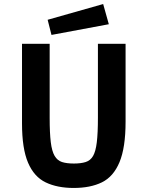

<svg xmlns="http://www.w3.org/2000/svg" viewBox="-20 -918 731 951"><path d="M345 13Q264 13 206.5 -14.5Q149 -42 119 -112Q89 -182 89 -307V-701H226V-335Q226 -259 231.5 -214Q237 -169 250.5 -146Q264 -123 287 -115.5Q310 -108 346 -108Q381 -108 404.5 -115.5Q428 -123 441 -145.5Q454 -168 459.5 -213.5Q465 -259 465 -335V-701H602V-315Q602 -187 572 -115Q542 -43 485 -15Q428 13 345 13ZM235 -745 216 -820 491 -898 519 -798Z"/></svg>

Font: Ruda ExtraBold
Style: Regular
Weight: 800
Designer: Mariela Monsalve and Angelina Sanchez
Foundry: Mariela Monsalve and Angelina Sanchez
Version: Version 2.000